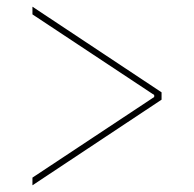

<svg xmlns="http://www.w3.org/2000/svg" viewBox="-20 -592 580 574"><path d="M77 -61 441 -302V-308L77 -549V-572L463 -316V-294L77 -38Z"/></svg>

Font: IBM Plex Sans Cond Thin
Style: Regular
Weight: 100
Width: 3
Designer: Mike Abbink, Paul van der Laan, Pieter van Rosmalen
Foundry: Bold Monday
Version: Version 1.3